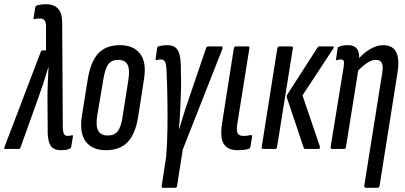

<svg xmlns="http://www.w3.org/2000/svg" viewBox="-44 -709 1927 914"><path d="M247 6Q222 6 208 -4Q194 -14 188 -37.5Q182 -61 183 -99L182 -241Q182 -280 183.5 -314Q185 -348 187 -389H186Q174 -348 163 -314.5Q152 -281 138 -242L54 -8Q51 0 45 0H-19Q-27 0 -22 -11L150 -462Q153 -469 159 -469H175V-580Q176 -602 168.5 -611.5Q161 -621 147 -621Q140 -621 134 -620.5Q128 -620 122 -618Q114 -616 116 -624L124 -674Q126 -682 132 -683Q152 -689 176 -689Q213 -689 232.5 -667.5Q252 -646 252 -601L255 -107Q255 -83 260 -72.5Q265 -62 278 -62Q286 -62 298 -65Q301 -66 302.5 -64.5Q304 -63 303 -58L295 -10Q293 -2 287 -1Q277 4 267 5Q257 6 247 6Z M460 6Q395 6 364 -35.5Q333 -77 346 -159L374 -333Q388 -417 424.5 -455.5Q461 -494 527 -494Q592 -494 623.5 -452.5Q655 -411 641 -329L614 -155Q601 -72 564 -33Q527 6 460 6ZM469 -64Q500 -64 516.5 -84.5Q533 -105 540 -157L567 -328Q575 -379 563 -401.5Q551 -424 518 -424Q487 -424 471.5 -403Q456 -382 448 -331L419 -160Q411 -109 423.5 -86.5Q436 -64 469 -64Z M732 185Q724 185 726 175L747 37Q752 -22 753 -91.5Q754 -161 753 -232.5Q752 -304 749 -367Q748 -404 741.5 -415Q735 -426 722 -426Q713 -426 702 -423Q699 -422 697.5 -424Q696 -426 697 -430L704 -479Q705 -487 712 -489Q721 -491 731.5 -492.5Q742 -494 753 -494Q776 -494 790.5 -483.5Q805 -473 811.5 -445.5Q818 -418 817 -366Q818 -342 818 -320Q818 -298 817.5 -278.5Q817 -259 816 -239Q815 -215 814 -191Q813 -167 811.5 -143Q810 -119 808 -94H809Q816 -118 823.5 -142.5Q831 -167 839 -192Q847 -217 856 -242L937 -480Q940 -488 946 -488H1009Q1018 -488 1015 -477L826 3L799 175Q798 185 790 185Z M1086 6Q1056 6 1037 -7Q1018 -20 1012 -48Q1006 -76 1013 -121L1069 -478Q1071 -488 1078 -488H1137Q1145 -488 1143 -478L1085 -115Q1081 -83 1088.5 -72.5Q1096 -62 1115 -62Q1124 -62 1132.5 -63Q1141 -64 1149 -66Q1157 -67 1156 -58L1148 -10Q1146 -2 1141 -1Q1130 3 1116.5 4.5Q1103 6 1086 6Z M1409 0Q1404 0 1402 -5L1322 -243Q1319 -252 1325 -261L1467 -482Q1470 -488 1475 -488H1540Q1549 -488 1542 -477L1396 -255L1479 -11Q1481 0 1470 0ZM1209 0Q1200 0 1202 -10L1276 -478Q1278 -488 1286 -488H1344Q1352 -488 1350 -478L1275 -10Q1274 0 1266 0Z M1699 185Q1689 185 1690 175L1775 -358Q1781 -393 1774 -408.5Q1767 -424 1745 -424Q1725 -424 1702 -408.5Q1679 -393 1654 -365L1655 -420Q1684 -455 1716.5 -474.5Q1749 -494 1780 -494Q1824 -494 1841.5 -462Q1859 -430 1848 -361L1763 175Q1762 185 1753 185ZM1536 0Q1529 0 1530 -10L1592 -391Q1595 -413 1592 -419.5Q1589 -426 1578 -426Q1574 -426 1569.5 -425Q1565 -424 1560 -423Q1554 -422 1556 -429L1563 -478Q1564 -484 1566.5 -485.5Q1569 -487 1573 -488Q1583 -492 1593.5 -493Q1604 -494 1614 -494Q1645 -494 1657.5 -473Q1670 -452 1664 -414L1662 -401L1663 -384L1603 -10Q1602 0 1595 0Z"/></svg>

Font: Sofia Sans Extra Condensed Medium
Style: Italic
Weight: 500
Italic angle: -9°
Version: Version 4.100